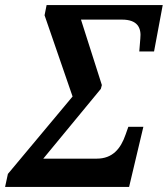

<svg xmlns="http://www.w3.org/2000/svg" viewBox="-64 -734 659 754"><path d="M-44 0H443L499 -236H440L429 -205C410 -150 378 -111 316 -111H106L332 -385L336 -400L254 -657H415C475 -657 492 -626 487 -582L483 -532H541L575 -714H119L111 -674L221 -355L-33 -51Z"/></svg>

Font: Noto Serif Condensed SemiBold
Style: Italic
Weight: 600
Width: 3
Italic angle: -12°
Designer: Monotype Design Team
Foundry: Monotype Imaging Inc.
Version: Version 2.014